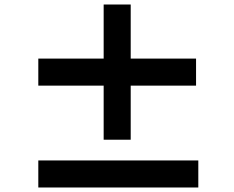

<svg xmlns="http://www.w3.org/2000/svg" viewBox="-20 -836 1040 852"><path d="M850 -456H560V-216H440V-456H150V-576H440V-816H560V-576H850ZM860 -124V-4H150V-124Z"/></svg>

Font: KaiGen Gothic KR Heavy
Style: Heavy
Weight: 900
Designer: Ryoko NISHIZUKA  (kana & ideographs); Paul D. Hunt (Latin, Greek & Cyrillic); Wenlong ZHANG  (bopomofo); Sandoll Communi
Foundry: Adobe Systems Incorporated
Version: Version 1.002 March 28, 2018